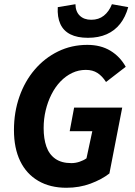

<svg xmlns="http://www.w3.org/2000/svg" viewBox="-20 -876 640 908"><path d="M294.1 12Q216.9 12 161 -20.7Q105 -53.4 75.5 -114.2Q46 -175.1 46 -260.8Q46 -345.4 71.7 -418.7Q97.4 -492.1 144.2 -546.8Q191 -601.6 254.6 -632.7Q318.2 -663.8 392.9 -663.8Q456.3 -663.8 502 -636.2Q547.6 -608.6 574.6 -560.2L481.4 -488.2Q463.2 -516.6 440.7 -531Q418.2 -545.5 386 -545.5Q351.5 -545.5 321.1 -531Q290.6 -516.4 265.9 -490.6Q241.1 -464.7 223.5 -429.8Q205.8 -394.9 196.1 -354.3Q186.4 -313.7 186.4 -270.1Q186.4 -220 199.4 -182.8Q212.4 -145.7 241.6 -125.2Q270.9 -104.6 317.5 -104.6Q337.5 -104.6 356.6 -111.2Q375.7 -117.7 389 -127.3L416.5 -255.4H309.6L330.5 -367.1H558L497.4 -55.6Q461 -27.3 408.2 -7.6Q355.4 12 294.1 12ZM395.8 -697.2Q345.5 -697.2 312.8 -713.7Q280 -730.2 265.3 -762.8Q250.5 -795.5 253.2 -842.2L336.8 -856.1Q337.3 -821.2 357.3 -801.9Q377.3 -782.5 411.6 -782.5Q446.8 -782.5 471.1 -801.9Q495.5 -821.2 509.3 -856.1L586.4 -842.2Q573.4 -795.5 548.1 -763.3Q522.7 -731 484.6 -714.1Q446.5 -697.2 395.8 -697.2Z"/></svg>

Font: SourceCodeVF
Style: Italic
Weight: 200
Italic angle: -11°
Monospace: yes
Designer: Paul D. Hunt, Teo Tuominen
Foundry: Adobe
Version: Version 1.026;hotconv 1.1.0;makeotfexe 2.6.0